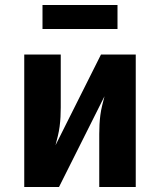

<svg xmlns="http://www.w3.org/2000/svg" viewBox="-20 -748 640 768"><path d="M77 0V-530H223V-318Q223 -299 222 -280Q221 -261 218.5 -242Q216 -223 211.5 -204.5Q207 -186 202 -167L384 -530H523V0H377V-212Q377 -231 378 -250Q379 -269 381.5 -288Q384 -307 388.5 -325.5Q393 -344 398 -363L216 0ZM150 -632V-728H450V-632Z"/></svg>

Font: Iosevka Curly Heavy Extended
Style: Regular
Weight: 900
Width: 7
Monospace: yes
Designer: Belleve Invis
Foundry: Belleve Invis
Version: Version 11.1.0; ttfautohint (v1.8.3)